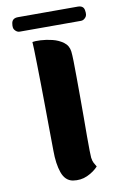

<svg xmlns="http://www.w3.org/2000/svg" viewBox="-102 -998 697 1068"><g transform="rotate(-10 246.5 -464.0)"><path d="M46 -873Q36 -884 41 -912Q46 -939 78 -939H415Q448 -939 452 -912Q457 -884 447 -873Q435 -858 420 -858H73Q58 -858 46 -873ZM221 9Q178 1 160.5 -49Q143 -99 143 -173Q143 -182 142.5 -218Q142 -254 141.5 -307.5Q141 -361 140.5 -423Q140 -485 139 -547Q138 -609 137 -661.5Q136 -714 135 -748Q134 -782 133 -789Q148 -792 179.5 -790.5Q211 -789 245.5 -780.5Q280 -772 306.5 -752.5Q333 -733 337 -699Q339 -683 340 -644.5Q341 -606 341 -553.5Q341 -501 341.5 -442Q342 -383 341.5 -325.5Q341 -268 341 -219.5Q341 -171 341.5 -138.5Q342 -106 343 -99Q346 -78 351.5 -68.5Q357 -59 365 -45Q340 -18 302.5 -1Q265 16 221 9Z"/></g></svg>

Font: Potta One
Style: Regular
Weight: 400
Designer: 108,108go
Foundry: Font Zone 108
Version: Version 1.000